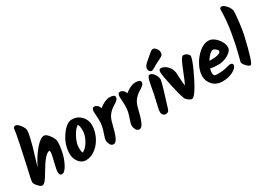

<svg xmlns="http://www.w3.org/2000/svg" viewBox="-13 -1577 3206 2333"><g transform="rotate(-30 1589.5 -410.0)"><path d="M150 -766Q150 -808 183 -808Q210 -808 245 -763Q280 -718 280 -686Q280 -654 267 -596Q254 -538 240.5 -490Q227 -442 200 -353.5Q173 -265 163 -230Q228 -362 300.5 -445Q373 -528 422 -528Q453 -528 493 -473.5Q533 -419 533 -375.5Q533 -332 517 -249Q501 -166 461 -89Q421 -12 379 -12Q346 -12 346 -59Q346 -93 366 -170Q395 -285 395 -310Q395 -335 387 -335Q329 -335 217 -142Q179 -76 153.5 -44Q128 -12 105 -12Q82 -12 49.5 -49Q17 -86 17 -106.5Q17 -127 25.5 -167Q34 -207 51.5 -281Q69 -355 109.5 -549.5Q150 -744 150 -766Z M845 -436Q802 -411 759.5 -331Q717 -251 717 -190.5Q717 -130 729 -114Q783 -138 823 -211Q863 -284 863 -348Q863 -412 845 -436ZM718 -12Q663 -12 623 -61Q583 -110 583 -180Q583 -305 660.5 -417Q738 -529 814 -529Q890 -529 942 -475.5Q994 -422 994 -346.5Q994 -271 958 -193Q922 -115 857 -63.5Q792 -12 718 -12Z M1099 -359 1093 -472Q1093 -528 1128 -528Q1148 -528 1167.5 -513Q1187 -498 1197 -466Q1231 -496 1271.5 -514.5Q1312 -533 1343 -533Q1416 -533 1416 -498Q1416 -480 1409.5 -471.5Q1403 -463 1399.5 -459Q1396 -455 1387.5 -448.5Q1379 -442 1375 -439Q1352 -424 1342 -418Q1297 -390 1265 -350.5Q1233 -311 1217 -241Q1190 -126 1164.5 -69.5Q1139 -13 1107.5 -13Q1076 -13 1060.5 -43Q1045 -73 1045 -99.5Q1045 -126 1064.5 -179Q1084 -232 1091.5 -270.5Q1099 -309 1099 -359Z M1461 -359 1455 -472Q1455 -528 1490 -528Q1510 -528 1529.5 -513Q1549 -498 1559 -466Q1593 -496 1633.5 -514.5Q1674 -533 1705 -533Q1778 -533 1778 -498Q1778 -480 1771.5 -471.5Q1765 -463 1761.5 -459Q1758 -455 1749.5 -448.5Q1741 -442 1737 -439Q1714 -424 1704 -418Q1659 -390 1627 -350.5Q1595 -311 1579 -241Q1552 -126 1526.5 -69.5Q1501 -13 1469.5 -13Q1438 -13 1422.5 -43Q1407 -73 1407 -99.5Q1407 -126 1426.5 -179Q1446 -232 1453.5 -270.5Q1461 -309 1461 -359Z M1903 -528Q1938 -528 1965.5 -488Q1993 -448 1993 -411Q1993 -392 1958.5 -274.5Q1924 -157 1890 -52Q1878 -13 1839 -13Q1817 -13 1802 -29.5Q1787 -46 1787 -67Q1787 -88 1793 -118.5Q1799 -149 1811.5 -200Q1824 -251 1829.5 -279Q1835 -307 1842.5 -347Q1850 -387 1855 -413.5Q1860 -440 1867 -469Q1883 -528 1903 -528ZM2069 -770Q2084 -778 2095 -778Q2119 -778 2139 -750.5Q2159 -723 2159 -701Q2159 -679 2155.5 -669.5Q2152 -660 2139.5 -651Q2127 -642 2115.5 -636Q2104 -630 2076.5 -616.5Q2049 -603 2032.5 -594Q2016 -585 1999 -574Q1969 -554 1952.5 -554Q1936 -554 1924.5 -568.5Q1913 -583 1913 -602.5Q1913 -622 1925 -640.5Q1937 -659 1961.5 -679.5Q1986 -700 2004.5 -716.5Q2023 -733 2032 -740.5Q2041 -748 2052 -757Q2063 -766 2069 -770Z M2378 -528Q2404 -528 2428.5 -509.5Q2453 -491 2453 -471Q2453 -435 2393.5 -304Q2334 -173 2283.5 -93Q2233 -13 2205 -13Q2190 -13 2161.5 -33Q2133 -53 2125 -73Q2101 -131 2067 -287.5Q2033 -444 2033 -486Q2033 -528 2061 -528Q2095 -528 2131 -501Q2191 -455 2198 -378Q2201 -342 2203 -289.5Q2205 -237 2212 -199Q2236 -245 2271 -335.5Q2306 -426 2331.5 -477Q2357 -528 2378 -528Z M2580 -224Q2571 -197 2571 -170Q2571 -143 2580 -131.5Q2589 -120 2625 -120Q2700 -120 2753.5 -134Q2807 -148 2809 -148Q2850 -148 2850 -121Q2850 -82 2785.5 -47Q2721 -12 2636.5 -12Q2552 -12 2501 -65Q2450 -118 2450 -190.5Q2450 -263 2492.5 -342Q2535 -421 2599 -474.5Q2663 -528 2726.5 -528Q2790 -528 2844 -465.5Q2898 -403 2898 -341Q2898 -292 2831.5 -253Q2765 -214 2695 -214Q2625 -214 2580 -224ZM2619 -310Q2628 -309 2645 -309Q2782 -309 2782 -357Q2782 -367 2761 -386Q2740 -405 2721.5 -405Q2703 -405 2674 -378.5Q2645 -352 2619 -310Z M3142 -374Q3059 -12 3026 -12Q3004 -12 2971.5 -47.5Q2939 -83 2939 -106Q2939 -108 2966 -210Q2993 -312 3020.5 -472.5Q3048 -633 3048 -779Q3048 -808 3079 -808Q3103 -808 3141 -764Q3179 -720 3179 -680Q3179 -640 3167 -537.5Q3155 -435 3142 -374Z"/></g></svg>

Font: Kalam
Style: Bold
Weight: 700
Version: Version 2.001;PS 1.0;hotconv 1.0.79;makeotf.lib2.5.61930; tt